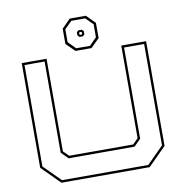

<svg xmlns="http://www.w3.org/2000/svg" viewBox="-95 -989 1029 1078"><g transform="rotate(-10 419.5 -450.0)"><path d="M168 0 65 -103V-700H206.5V-172L237 -141.5H602L632.5 -172V-700H774V-103L671 0ZM173.5 -13.5H665.5L760.5 -108.5V-686.5H646V-166.5L607.5 -128H231.5L193 -166.5V-686.5H78.5V-108.5ZM374 -715 325 -763.5V-850.5L374 -899.5H465.5L514.5 -850.5V-763.5L465.5 -715ZM380.5 -729H459.5L500.5 -771V-844.5L459.5 -885.5H380.5L339 -844.5V-771ZM410 -788.5 400 -798.5V-816.5L410 -826H430L439.5 -816.5V-798.5L430 -788.5ZM415.5 -799.5H424L427.5 -803V-811.5L424 -815H415.5L412 -811.5V-803Z"/></g></svg>

Font: Tourney Expanded Thin
Style: Regular
Weight: 100
Width: 7
Designer: Tyler Finck
Foundry: Etcetera Type Co
Version: Version 1.010; ttfautohint (v1.8.3)